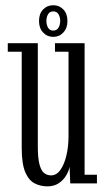

<svg xmlns="http://www.w3.org/2000/svg" viewBox="-20 -684 392 716"><path d="M156.5 11Q131.5 11 109.5 0Q87.5 -11 74.2 -42Q61 -73 61 -132.5V-491H9V-523H121V-138.5Q121 -93.5 127.5 -70Q134 -46.5 145.2 -38.2Q156.5 -30 170.5 -30Q191 -30 205.5 -50.8Q220 -71.5 227.8 -104.8Q235.5 -138 235.5 -175.5V-491H185V-523H295.5V-32.5H341.5V0H242L239.5 -62Q237 -47.5 227.2 -30.5Q217.5 -13.5 199.8 -1.2Q182 11 156.5 11ZM178.5 -546.5Q156 -546.5 140.8 -562.8Q125.5 -579 125.5 -605.5Q125.5 -633 140.8 -648.8Q156 -664.5 178.5 -664.5Q201 -664.5 216.2 -648.8Q231.5 -633 231.5 -605.5Q231.5 -579 216.2 -562.8Q201 -546.5 178.5 -546.5ZM178.5 -570Q192 -570 198.2 -580.8Q204.5 -591.5 204.5 -606.5Q204.5 -620 198.2 -630.8Q192 -641.5 178.5 -641.5Q165.5 -641.5 159.2 -630.8Q153 -620 153 -606.5Q153 -591.5 159.2 -580.8Q165.5 -570 178.5 -570Z"/></svg>

Font: Imbue 10pt Light
Style: Regular
Weight: 300
Designer: Tyler Finck
Foundry: Etcetera Type Company
Version: Version 1.102; ttfautohint (v1.8.3)